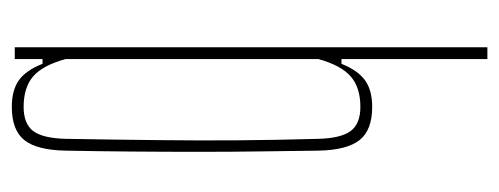

<svg xmlns="http://www.w3.org/2000/svg" viewBox="-280 -365 845 325"><g transform="rotate(-90 142.5 -202.5)"><path d="M205 200V-47H197Q186 -19.5 169.2 -7.2Q152.5 5 124 5Q85 5 68 -16.2Q51 -37.5 50 -86Q49.5 -125 48.8 -177.2Q48 -229.5 48 -287.8Q48 -346 48.5 -404.2Q49 -462.5 50 -514Q51 -563 68 -584Q85 -605 124 -605Q152.5 -605 169.2 -593Q186 -581 197 -553H205V-600H225V200ZM124 -15Q157 -15 175.8 -31.5Q194.5 -48 205 -86V-514Q194.5 -552.5 175.8 -568.8Q157 -585 124 -585Q95.5 -585 83.2 -568.8Q71 -552.5 70 -514Q68.5 -426 67.8 -356.2Q67 -286.5 67.5 -222Q68 -157.5 70 -86Q71 -48 83.2 -31.5Q95.5 -15 124 -15Z"/></g></svg>

Font: Big Shoulders Thin
Style: Regular
Weight: 100
Designer: Patric King
Foundry: XO Type Co
Version: Version 2.002